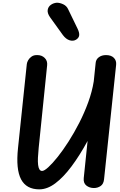

<svg xmlns="http://www.w3.org/2000/svg" viewBox="-20 -1420 906 1450"><path d="M277 10Q179 10 139 -66Q99 -142 116 -301.5L182.5 -936.5Q184 -950 193.2 -966Q202.5 -982 219.5 -993.5Q236.5 -1005 262 -1004Q296 -1004 317.8 -982.2Q339.5 -960.5 336 -927.5L272 -301.5Q268 -261 266.5 -229.2Q265 -197.5 267.8 -175Q270.5 -152.5 277.8 -140.8Q285 -129 298 -129Q314 -129 345 -157.2Q376 -185.5 415.8 -235.2Q455.5 -285 497.8 -351Q540 -417 578.8 -492.8Q617.5 -568.5 646.5 -648.2Q675.5 -728 688 -805.5L702.5 -945.5Q705 -972 726.8 -988Q748.5 -1004 780.5 -1004Q819.5 -1004 840 -983.2Q860.5 -962.5 857 -930L766 -67.5Q762.5 -30.5 740 -15.2Q717.5 0 689 0Q656 0 632.2 -18.8Q608.5 -37.5 612.5 -75.5L641.5 -355.5Q581.5 -245.5 520.2 -163.5Q459 -81.5 398 -35.8Q337 10 277 10ZM554 -1120Q532.5 -1107.5 505.5 -1115.8Q478.5 -1124 455 -1155L357.5 -1290.5Q336.5 -1321 340.2 -1345Q344 -1369 363.8 -1383.2Q383.5 -1397.5 409.5 -1399.5Q432 -1399.5 457.2 -1387.8Q482.5 -1376 494 -1351.5L566 -1203Q580.5 -1173 578 -1153Q575.5 -1133 554 -1120Z"/></svg>

Font: Edu NSW ACT Hand Pre
Style: Regular
Weight: 400
Designer: Tina and Corey Anderson, Eben Sorkin, Mirko Velimirovic
Foundry: Sorkin Type Co.
Version: Version 2.000